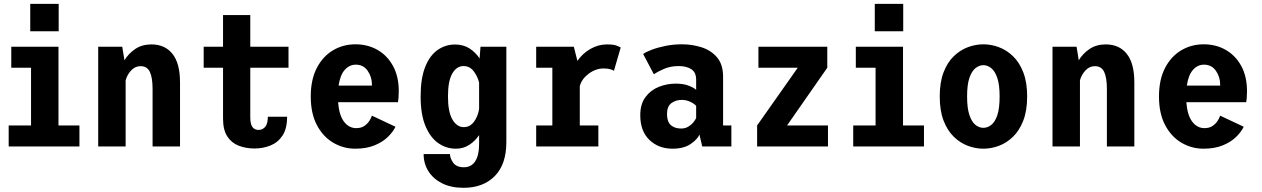

<svg xmlns="http://www.w3.org/2000/svg" viewBox="-20 -734 6322 962"><path d="M131.5 -714.5H274V-577.5H131.5ZM23.5 0V-105.5H135.5V-394.5H36.5V-500H273V-105.5H378V0Z M472 0V-500H592.5L603.5 -432Q624 -466 658 -488.8Q692 -511.5 738.5 -511.5Q806.5 -511.5 844.2 -464Q882 -416.5 882 -321.5V0H744.5V-288Q744.5 -344.5 731 -373.5Q717.5 -402.5 684 -402.5Q657 -402.5 637 -381Q617 -359.5 609.5 -331.5V0Z M1097.5 -140V-394.5H1000.5V-500H1097.5V-658.5H1234V-500H1425.5V-394.5H1234V-147Q1234 -112 1244.8 -97.5Q1255.5 -83 1275.5 -83Q1295.5 -83 1308.8 -98.5Q1322 -114 1322 -149H1418.5Q1418.5 -89.5 1395.5 -54.8Q1372.5 -20 1335.2 -5Q1298 10 1255.5 10Q1212.5 10 1176.5 -3.8Q1140.5 -17.5 1119 -50.2Q1097.5 -83 1097.5 -140Z M1760 11Q1700.5 11 1649.5 -19Q1598.5 -49 1567.8 -107.2Q1537 -165.5 1537 -250.5Q1537 -334.5 1567 -392.8Q1597 -451 1647.8 -481.5Q1698.5 -512 1761 -512Q1822.5 -512 1871.5 -484Q1920.5 -456 1949.2 -403.5Q1978 -351 1978 -277Q1978 -258 1976.8 -244.2Q1975.5 -230.5 1974 -222H1674Q1679 -157 1703.5 -124.5Q1728 -92 1765 -92Q1789.5 -92 1805.5 -103Q1821.5 -114 1830.8 -128.5Q1840 -143 1843.5 -154.5L1961.5 -99Q1949.5 -73.5 1923.5 -48Q1897.5 -22.5 1856.8 -5.8Q1816 11 1760 11ZM1762.5 -410Q1731 -410 1707.8 -384.5Q1684.5 -359 1676.5 -305H1843.5V-310.5Q1843.5 -348.5 1822.2 -379.2Q1801 -410 1762.5 -410Z M2263.5 11Q2216 11 2176 -16.8Q2136 -44.5 2111.8 -102.5Q2087.5 -160.5 2087.5 -251Q2087.5 -341.5 2110.5 -399Q2133.5 -456.5 2172.8 -483.8Q2212 -511 2259.5 -511Q2302 -511 2332.8 -491Q2363.5 -471 2383 -441L2387.5 -500H2517V-22Q2517 89.5 2459 148.2Q2401 207 2302.5 207Q2240 207 2195.2 184.5Q2150.5 162 2126.5 123.8Q2102.5 85.5 2102.5 38H2234.5Q2234.5 58 2250.5 81Q2266.5 104 2304.5 104Q2341.5 104 2361 74Q2380.5 44 2380.5 -11.5V-57Q2361 -28 2331.8 -8.5Q2302.5 11 2263.5 11ZM2224.5 -251Q2224.5 -173.5 2246.8 -135.2Q2269 -97 2304 -97Q2334.5 -97 2354.5 -123.5Q2374.5 -150 2380.5 -188V-320.5Q2372 -353.5 2352.5 -378.2Q2333 -403 2302.5 -403Q2268 -403 2246.2 -365.8Q2224.5 -328.5 2224.5 -251Z M2666.5 0V-105.5H2747.5V-394.5H2666.5V-500H2855L2873 -429Q2899 -466.5 2938.5 -489Q2978 -511.5 3021 -511.5Q3054 -511.5 3069.8 -505.2Q3085.5 -499 3090 -496L3056 -379Q3052.5 -382.5 3039 -386.8Q3025.5 -391 3004 -391Q2965 -391 2929.8 -364.8Q2894.5 -338.5 2885 -302.5V-105.5H2978V0Z M3349.5 11Q3279.5 11 3233.8 -33Q3188 -77 3188 -156.5Q3188 -212.5 3214 -247.5Q3240 -282.5 3280.8 -298.8Q3321.5 -315 3365.5 -315Q3405.5 -315 3432.5 -304Q3459.5 -293 3468 -283.5V-334.5Q3468 -371.5 3443.8 -387.2Q3419.5 -403 3380.5 -403Q3338.5 -403 3305 -388Q3271.5 -373 3256 -362L3202.5 -463.5Q3216 -473.5 3245.5 -484.8Q3275 -496 3314.2 -504Q3353.5 -512 3397 -512Q3448 -512 3495.2 -497Q3542.5 -482 3572.8 -446.5Q3603 -411 3603 -349V-105.5H3644.5V0H3498.5L3484.5 -60Q3476 -37.5 3441.5 -13.2Q3407 11 3349.5 11ZM3392.5 -90Q3413.5 -90 3429.2 -99.8Q3445 -109.5 3454.8 -122Q3464.5 -134.5 3468 -142.5V-203Q3461 -213 3440.2 -223.2Q3419.5 -233.5 3395.5 -233.5Q3366.5 -233.5 3344.2 -217.5Q3322 -201.5 3322 -162.5Q3322 -124 3341.2 -107Q3360.5 -90 3392.5 -90Z M3773.5 0V-105.5L3977 -394.5H3780V-500H4125V-394.5L3923.5 -105.5H4128.5V0Z M4363 -714.5H4505.5V-577.5H4363ZM4255 0V-105.5H4367V-394.5H4268V-500H4504.5V-105.5H4609.5V0Z M4907 11Q4868 11 4829.2 -3.5Q4790.5 -18 4758.5 -49.2Q4726.5 -80.5 4707.5 -130.2Q4688.5 -180 4688.5 -251Q4688.5 -321.5 4707.5 -371.2Q4726.5 -421 4758.5 -452Q4790.5 -483 4829.2 -497.5Q4868 -512 4907 -512Q4946.5 -512 4985.2 -497.5Q5024 -483 5056 -452Q5088 -421 5107.2 -371.2Q5126.5 -321.5 5126.5 -251Q5126.5 -180 5107.2 -130.2Q5088 -80.5 5056 -49.2Q5024 -18 4985.2 -3.5Q4946.5 11 4907 11ZM4907 -93.5Q4927.5 -93.5 4946.2 -107.8Q4965 -122 4976.8 -156.2Q4988.5 -190.5 4988.5 -251Q4988.5 -309.5 4976.8 -343.8Q4965 -378 4946.2 -392.8Q4927.5 -407.5 4907 -407.5Q4886.5 -407.5 4867.8 -392.8Q4849 -378 4837.2 -344Q4825.5 -310 4825.5 -251Q4825.5 -191 4837.5 -156.5Q4849.5 -122 4868 -107.8Q4886.5 -93.5 4907 -93.5Z M5253.5 0V-500H5374L5385 -432Q5405.5 -466 5439.5 -488.8Q5473.5 -511.5 5520 -511.5Q5588 -511.5 5625.8 -464Q5663.5 -416.5 5663.5 -321.5V0H5526V-288Q5526 -344.5 5512.5 -373.5Q5499 -402.5 5465.5 -402.5Q5438.5 -402.5 5418.5 -381Q5398.5 -359.5 5391 -331.5V0Z M6010 11Q5950.5 11 5899.5 -19Q5848.5 -49 5817.8 -107.2Q5787 -165.5 5787 -250.5Q5787 -334.5 5817 -392.8Q5847 -451 5897.8 -481.5Q5948.5 -512 6011 -512Q6072.5 -512 6121.5 -484Q6170.5 -456 6199.2 -403.5Q6228 -351 6228 -277Q6228 -258 6226.8 -244.2Q6225.5 -230.5 6224 -222H5924Q5929 -157 5953.5 -124.5Q5978 -92 6015 -92Q6039.5 -92 6055.5 -103Q6071.5 -114 6080.8 -128.5Q6090 -143 6093.5 -154.5L6211.5 -99Q6199.5 -73.5 6173.5 -48Q6147.5 -22.5 6106.8 -5.8Q6066 11 6010 11ZM6012.5 -410Q5981 -410 5957.8 -384.5Q5934.5 -359 5926.5 -305H6093.5V-310.5Q6093.5 -348.5 6072.2 -379.2Q6051 -410 6012.5 -410Z"/></svg>

Font: Trispace SemiCondensed SemiBold
Style: Regular
Weight: 600
Width: 4
Designer: Tyler Finck
Foundry: Etcetera Type Company
Version: Version 1.210; ttfautohint (v1.8.3)